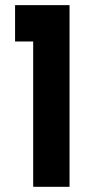

<svg xmlns="http://www.w3.org/2000/svg" viewBox="-20 -720 358 740"><path d="M248 0H107.9V-560.1H38.1V-700.2H248Z"/></svg>

Font: Righteous
Style: Regular
Weight: 400
Version: Version 1.000